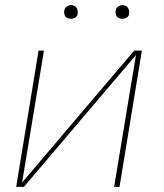

<svg xmlns="http://www.w3.org/2000/svg" viewBox="-20 -727 640 747"><path d="M43 0 130 -530H151L66 -17L502 -530H532L445 0H424L509 -513L73 0ZM456 -654Q450 -654 444 -656Q438 -658 434.5 -663Q431 -668 430 -674Q429 -680 430 -686Q431 -691 433.5 -695Q436 -699 439.5 -701.5Q443 -704 447.5 -705.5Q452 -707 456 -707Q463 -707 468.5 -704.5Q474 -702 477.5 -697Q481 -692 482 -686Q483 -680 482 -674Q482 -669 479.5 -665Q477 -661 473 -658.5Q469 -656 465 -655Q461 -654 456 -654ZM256 -654Q250 -654 244 -656Q238 -658 234.5 -663Q231 -668 230 -674Q229 -680 230 -686Q231 -691 233.5 -695Q236 -699 239.5 -701.5Q243 -704 247.5 -705.5Q252 -707 256 -707Q263 -707 268.5 -704.5Q274 -702 277.5 -697Q281 -692 282 -686Q283 -680 282 -674Q282 -669 279.5 -665Q277 -661 273 -658.5Q269 -656 265 -655Q261 -654 256 -654Z"/></svg>

Font: Iosevka Curly ThExObl
Style: Regular
Weight: 100
Width: 7
Italic angle: -9°
Monospace: yes
Designer: Belleve Invis
Foundry: Belleve Invis
Version: Version 11.1.0; ttfautohint (v1.8.3)